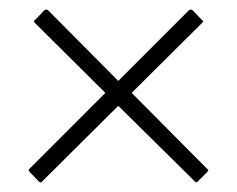

<svg xmlns="http://www.w3.org/2000/svg" viewBox="-20 -496 495 401"><path d="M42 -137Q40 -139 40 -140.5Q40 -142 41 -143L200 -302L52 -449Q51 -450 51 -452Q51 -454 53 -454L73 -475Q75 -476 76.5 -476Q78 -476 80 -475L227 -327L375 -475Q378 -476 379 -476Q380 -476 382 -475L402 -454Q404 -454 404 -452Q404 -450 403 -449L255 -302L413 -143Q415 -142 415 -140.5Q415 -139 413 -137L393 -117Q391 -115 390 -115Q389 -115 387 -117L227 -275L68 -117Q67 -115 65 -115Q63 -115 61 -117Z"/></svg>

Font: Glory ExtraLight
Style: Regular
Weight: 250
Version: Version 1.011